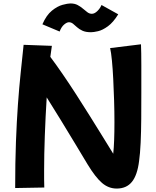

<svg xmlns="http://www.w3.org/2000/svg" viewBox="-20 -1039 908 1114"><path d="M68 52Q68 -96 72.5 -215.5Q77 -335 84 -433Q91 -531 100 -616.5Q109 -702 117 -779L281 -773Q277 -743 272 -709Q305 -665 343.5 -609Q382 -553 422 -491Q462 -429 501 -366.5Q540 -304 575 -247.5Q610 -191 637 -147Q644 -212 644 -331Q644 -392 642 -456.5Q640 -521 637 -580.5Q634 -640 629.5 -687Q625 -734 619 -760L798 -782Q800 -736 800 -660.5Q800 -585 800 -500Q800 -425 799.5 -349.5Q799 -274 796 -210.5Q793 -147 787 -105Q777 -23 745.5 16Q714 55 657 55Q610 55 572 22.5Q534 -10 489 -84Q458 -135 418 -202Q378 -269 334.5 -339.5Q291 -410 251 -474Q244 -362 240 -251.5Q236 -141 236 -52Q236 -23 236 2Q236 27 237 49ZM226 -898Q249 -951 281 -977Q313 -1003 343 -1011Q373 -1019 388 -1019Q413 -1019 430 -1010Q447 -1001 461 -989Q475 -977 487 -968Q499 -959 513 -959Q528 -959 544 -974Q560 -989 569 -1010L666 -956Q637 -909 606 -886.5Q575 -864 549 -858Q523 -852 508 -852Q477 -852 458 -861Q439 -870 427 -881Q415 -892 404 -901Q393 -910 380 -910Q368 -910 352 -896.5Q336 -883 326 -856Z"/></svg>

Font: KN Bobohei
Style: Bold
Weight: 700
Designer: Kingnam Type Foundry
Version: Version 1.710;March 18, 2023